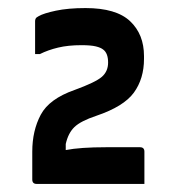

<svg xmlns="http://www.w3.org/2000/svg" viewBox="-20 -816 440 476"><path d="M338 -360H71Q60 -360 60 -371V-440Q60 -492 81 -531.5Q102 -571 165 -593Q217 -612 232.5 -625.5Q248 -639 248 -661Q248 -684 236 -693Q230 -698 217.5 -701Q205 -704 182 -704Q149 -704 124 -698Q99 -692 79 -682H67V-764Q67 -767 68.5 -770Q70 -773 76 -776Q88 -783 118.5 -789.5Q149 -796 192 -796Q268 -796 302.5 -763.5Q337 -731 337 -677V-670Q337 -621 312 -586.5Q287 -552 219 -529Q180 -516 164.5 -501Q149 -486 143 -459V-444Q179 -451 243 -451H327Q338 -451 338 -440Z"/></svg>

Font: Recursive Sn Lnr St SmB
Style: Regular
Weight: 600
Version: Version 1.079;hotconv 1.0.112;makeotfexe 2.5.65598; ttfautoh